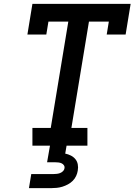

<svg xmlns="http://www.w3.org/2000/svg" viewBox="-20 -755 715 995"><path d="M148 0V-92H243L334 -643H231L220 -576H122L148 -735H657L631 -576H533L544 -643H441L350 -92H433V0ZM130 220 142 147H257Q265 147 274 146Q283 145 291 142Q299 139 306 132.5Q313 126 314 118Q316 109 311.5 102Q307 95 299.5 91.5Q292 88 283.5 87Q275 86 267 86H224L239 0H325L318 41Q333 44 347 51Q361 58 370.5 69.5Q380 81 383 96.5Q386 112 383 129Q381 143 374.5 157Q368 171 357 182Q346 193 332 200.5Q318 208 303.5 212.5Q289 217 274 218.5Q259 220 245 220Z"/></svg>

Font: Iosevka Etoile Semibold
Style: Italic
Weight: 600
Italic angle: -9°
Designer: Belleve Invis
Foundry: Belleve Invis
Version: Version 22.1.2; ttfautohint (v1.8.4)